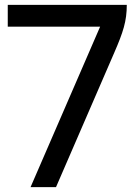

<svg xmlns="http://www.w3.org/2000/svg" viewBox="-20 -772 563 792"><path d="M106 0H211L451 -554C488 -639 503 -685 503 -752H12V-662H393Z"/></svg>

Font: Hibana 45 SubMedium
Style: Regular
Weight: 500
Width: 6
Designer: pygmalion
Foundry: ybstudio
Version: Version 2021.007;FEAKit 1.0